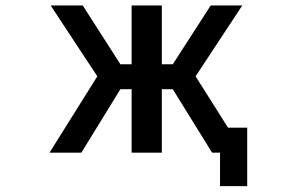

<svg xmlns="http://www.w3.org/2000/svg" viewBox="-20 -542 1040 683"><path d="M448.2 -522.5H555.7V-313.5H594.7L729.5 -522.5H841.8L675.8 -270.5L791 -87.9H859.4V120.1H762.7V1H734.4L594.7 -224.6H555.7V1H448.2V-224.6H408.2L269.5 1H156.2L326.2 -270.5L160.2 -522.5H274.4L408.2 -313.5H448.2Z"/></svg>

Font: GenEi Gothic M SemiBold
Style: Regular
Weight: 500
Designer: o_tamon (Modified); [Source Han Sans]
Ryoko NISHIZUKA  (kana & ideographs); Paul D. Hunt (Latin, Greek & Cyrillic); Wenl
Version: Version 1.1a;Original Version 1.004